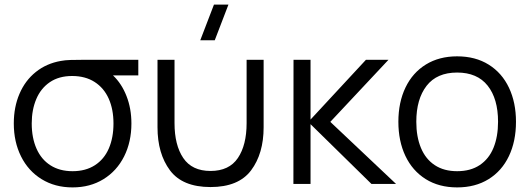

<svg xmlns="http://www.w3.org/2000/svg" viewBox="-20 -800 2304 835"><path d="M581.5 -540V-472H471.5Q509 -436.5 530.2 -382.2Q551.5 -328 551.5 -263Q551.5 -183 519.8 -119.8Q488 -56.5 430 -20.8Q372 15 295.5 15Q219 15 161 -20.8Q103 -56.5 71.5 -119.8Q40 -183 40 -263Q40 -334.5 64.8 -392.2Q89.5 -450 135.8 -487Q182 -524 244.5 -535Q263 -538.5 286.8 -539.2Q310.5 -540 349 -540ZM473.5 -263Q473.5 -324.5 452.8 -371Q432 -417.5 391.5 -443.5Q351 -469.5 293.5 -469.5Q236.5 -469.5 197 -442.8Q157.5 -416 137.8 -369.2Q118 -322.5 118 -263Q118 -200.5 138.8 -153.5Q159.5 -106.5 199.5 -81Q239.5 -55.5 295.5 -55.5Q352.5 -55.5 392.8 -81.5Q433 -107.5 453.2 -154.2Q473.5 -201 473.5 -263Z M973.5 -780 914 -625H851L910.5 -780ZM665 -540H739V-264.5Q739 -169 777 -112.8Q815 -56.5 895.5 -56.5Q976.5 -56.5 1014.5 -112.8Q1052.5 -169 1052.5 -264.5V-540H1126.5V-246.5Q1126.5 -132 1072 -59.2Q1017.5 13.5 895.5 13.5Q773.5 13.5 719.2 -59.2Q665 -132 665 -246.5Z M1330.5 0H1256L1256.5 -540H1330.5V-280L1571.5 -540H1669.5L1416.5 -270L1702.5 0H1595.5L1330.5 -260Z M1712.5 -270.5Q1712.5 -355 1743.5 -419.5Q1774.5 -484 1832.2 -519.5Q1890 -555 1968 -555Q2047.5 -555 2105.2 -519Q2163 -483 2193.5 -418.5Q2224 -354 2224 -270.5Q2224 -185.5 2193.2 -121Q2162.5 -56.5 2104.8 -20.8Q2047 15 1968 15Q1889 15 1831.2 -21.2Q1773.5 -57.5 1743 -122Q1712.5 -186.5 1712.5 -270.5ZM2146 -270.5Q2146 -370.5 2100.8 -427.5Q2055.5 -484.5 1968 -484.5Q1880 -484.5 1835.2 -426.8Q1790.5 -369 1790.5 -270.5Q1790.5 -205 1810.8 -156.5Q1831 -108 1870.8 -81.8Q1910.5 -55.5 1968 -55.5Q2026.5 -55.5 2066.5 -82.2Q2106.5 -109 2126.2 -157.2Q2146 -205.5 2146 -270.5Z"/></svg>

Font: CCSD_manrope
Style: Regular
Weight: 400
Designer: Mikhail Sharanda
Foundry: Mikhail Sharanda
Version: Version 4.503